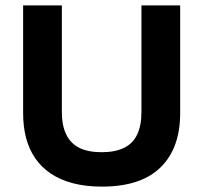

<svg xmlns="http://www.w3.org/2000/svg" viewBox="-20 -680 756 714"><path d="M359 14Q299 14 251.5 1.5Q204 -11 169 -34.5Q134 -58 111 -91.5Q88 -125 77 -167Q66 -209 66 -259V-660H210V-264Q210 -213 226.5 -179.5Q243 -146 275.5 -130Q308 -114 358 -114Q408 -114 441 -130Q474 -146 490 -179.5Q506 -213 506 -264V-660H650V-259Q650 -129 577 -57.5Q504 14 359 14Z"/></svg>

Font: Bricolage Grotesque 24pt
Style: Bold
Weight: 700
Designer: Mathieu Triay
Foundry: Atelier Triay
Version: Version 1.001;gftools[0.9.33.dev8+g029e19f]